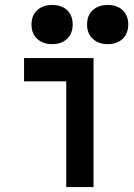

<svg xmlns="http://www.w3.org/2000/svg" viewBox="-20 -754 540 774"><path d="M247 0V-426H77V-520H357V0ZM190 -576Q153 -576 130 -597.5Q107 -619 107 -655Q107 -692 130 -713Q153 -734 190 -734Q228 -734 250.5 -713Q273 -692 273 -655Q273 -619 250.5 -597.5Q228 -576 190 -576ZM414 -576Q377 -576 354 -597.5Q331 -619 331 -655Q331 -692 354 -713Q377 -734 414 -734Q452 -734 474.5 -713Q497 -692 497 -655Q497 -619 474.5 -597.5Q452 -576 414 -576Z"/></svg>

Font: M PLUS 1 Code Medium
Style: Regular
Weight: 500
Designer: Coji Morishita
Foundry: UNDERFOREST DESIGN
Version: Version 1.002